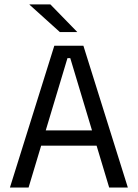

<svg xmlns="http://www.w3.org/2000/svg" viewBox="-20 -845 621 865"><path d="M108.7 0H24.7L224.7 -639H355.7L556 0H471.9L296.6 -583H283.9ZM435.5 -188.7H144.3V-257.6H435.5ZM327.6 -701.3 207 -825.1H113.1V-823.7L249.8 -700.4H327.6Z"/></svg>

Font: Anek Kannada Medium
Style: Regular
Weight: 500
Designer: Vaishnavi Murthy, Maithili Shingre (Kannada) & Yesha Goshar (Latin)
Foundry: Ek Type
Version: Version 1.003